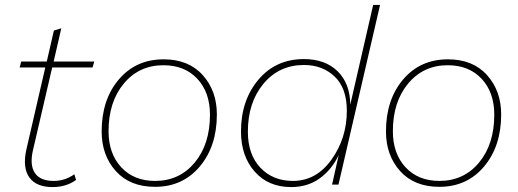

<svg xmlns="http://www.w3.org/2000/svg" viewBox="-20 -750 2105 780"><path d="M192 -476 114 -140Q100 -80 121.5 -47.5Q143 -15 198 -15Q244 -15 282 -42L289 -19Q249 10 194 10Q127 10 99 -29.5Q71 -69 87 -142L164 -476H60L66 -500H170L199 -626L229 -635L198 -500H363L356 -476Z M610 9Q508 9 450.5 -55Q393 -119 393 -216Q393 -345 462.5 -427Q532 -509 645 -509Q746 -509 803.5 -445Q861 -381 861 -285Q861 -156 791.5 -73.5Q722 9 610 9ZM610 -15Q709 -15 771 -89.5Q833 -164 833 -284Q833 -375 781.5 -430Q730 -485 644 -485Q545 -485 483 -410.5Q421 -336 421 -217Q421 -126 472.5 -70.5Q524 -15 610 -15Z M1163 10Q1070 10 1014.5 -53Q959 -116 959 -216Q959 -342 1029.5 -426Q1100 -510 1215 -510Q1301 -510 1351.5 -460.5Q1402 -411 1403 -325L1496 -730H1524L1355 0H1329L1356 -120Q1328 -61 1279 -25.5Q1230 10 1163 10ZM1170 -15Q1265 -15 1327 -102Q1389 -189 1389 -300Q1389 -392 1339.5 -439Q1290 -486 1215 -486Q1114 -486 1050.5 -410Q987 -334 987 -215Q987 -122 1038 -68.5Q1089 -15 1170 -15Z M1765 9Q1663 9 1605.5 -55Q1548 -119 1548 -216Q1548 -345 1617.5 -427Q1687 -509 1800 -509Q1901 -509 1958.5 -445Q2016 -381 2016 -285Q2016 -156 1946.5 -73.5Q1877 9 1765 9ZM1765 -15Q1864 -15 1926 -89.5Q1988 -164 1988 -284Q1988 -375 1936.5 -430Q1885 -485 1799 -485Q1700 -485 1638 -410.5Q1576 -336 1576 -217Q1576 -126 1627.5 -70.5Q1679 -15 1765 -15Z"/></svg>

Font: Elaine Sans ExtraLight
Style: Italic
Weight: 275
Italic angle: -13°
Designer: Wei Huang
Foundry: Wei Huang
Version: Version 2.001;December 24, 2019;FontCreator 12.0.0.2547 64-b